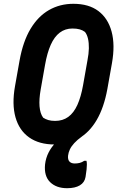

<svg xmlns="http://www.w3.org/2000/svg" viewBox="-20 -740 640 1010"><path d="M366 -720Q447 -720 497.5 -682Q548 -644 567 -574Q586 -504 569 -408L545 -273Q527 -174 488.5 -108.5Q450 -43 394 -11.5Q338 20 267 20Q186 20 133.5 -17Q81 -54 61.5 -123Q42 -192 59 -287L83 -422Q101 -522 140.5 -588Q180 -654 237.5 -687Q295 -720 366 -720ZM194 -269Q185 -218 188 -180.5Q191 -143 207 -121Q219 -113 234 -108.5Q249 -104 270 -104Q310 -104 339 -125Q368 -146 387 -188Q406 -230 417 -292L440 -422Q447 -458 447.5 -486Q448 -514 443 -536Q438 -558 427 -572Q415 -581 399.5 -585.5Q384 -590 361 -590Q323 -590 294.5 -568.5Q266 -547 247 -504.5Q228 -462 217 -399ZM380 -52Q392 -54 406.5 -54Q421 -54 441 -50Q436 -43 429 -36.5Q422 -30 411 -22Q386 -4 370.5 13Q355 30 347.5 46Q340 62 338 79Q336 100 345.5 110Q355 120 373 120Q387 120 399 117Q411 114 423 106H435Q437 115 437 125.5Q437 136 435.5 151Q434 166 430 191Q425 220 400 235Q375 250 333 250Q276 250 243.5 218Q211 186 217 125Q221 91 235.5 62.5Q250 34 272.5 11Q295 -12 322.5 -28Q350 -44 380 -52Z"/></svg>

Font: Rec Mono Semicasual
Style: Bold Italic
Weight: 700
Italic angle: -10°
Version: Version 1.085; ttfautohint (v1.8.4.7-5d5b)